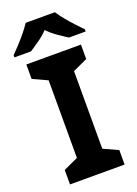

<svg xmlns="http://www.w3.org/2000/svg" viewBox="-190 -1055 769 1074"><g transform="rotate(-20 195.0 -518.0)"><path d="M357 -51H32V-137L119 -177V-639L32 -679V-765H357V-679L270 -639V-177L357 -137ZM282 -985Q296 -963 318.5 -935.5Q341 -908 365 -882Q389 -856 407 -838V-825H308Q282 -841 251 -862.5Q220 -884 194 -911Q168 -884 138 -863Q108 -842 82 -825H-17V-838Q2 -857 25.5 -882.5Q49 -908 71.5 -935.5Q94 -963 108 -985Z"/></g></svg>

Font: Noto Sans Tamil UI
Style: Regular
Weight: 400
Designer: Jelle Bosma - Monotype Design Team
Foundry: Monotype Imaging Inc.
Version: Version 2.004